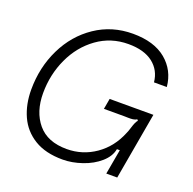

<svg xmlns="http://www.w3.org/2000/svg" viewBox="-136 -910 1059 1056"><g transform="rotate(20 393.5 -381.5)"><path d="M45 -293Q45 -423 98.5 -533Q152 -643 248.5 -708Q345 -773 467 -773Q591 -773 661.5 -714.5Q732 -656 741 -561H666Q659 -630 607 -670.5Q555 -711 463 -711Q361 -711 281 -653.5Q201 -596 157 -501Q113 -406 113 -297Q113 -188 170 -120Q227 -52 339 -52Q432 -52 507.5 -104.5Q583 -157 620 -249Q625 -259 632 -282Q644 -322 655 -332L649 -339Q640 -332 626 -330.5Q612 -329 598 -329.5Q584 -330 578 -330H457L468 -392H724L655 0H591L617 -146H600Q592 -102 551 -66Q510 -30 451.5 -10Q393 10 338 10Q238 10 172.5 -30Q107 -70 76 -138.5Q45 -207 45 -293Z"/></g></svg>

Font: Open Sauce Sans Light Italic
Style: Regular
Weight: 300
Italic angle: -10°
Designer: Alfredo Marco Pradil
Foundry: Creative Sauce Fz LLC
Version: Version 1.477